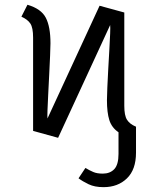

<svg xmlns="http://www.w3.org/2000/svg" viewBox="-20 -568 655 800"><path d="M222.1 6.2 117.9 -22.6V-411.3Q117.9 -452.8 106.4 -470Q94.9 -487.2 69.2 -498.5L94.4 -548.2Q151.8 -531.3 171 -493.8Q190.3 -456.4 190.3 -387.7Q190.3 -370.3 188.7 -335.4Q187.2 -300.5 185.1 -258.7Q183.1 -216.9 181 -177.2Q179 -137.4 177.9 -109.2Q176.9 -81 177.9 -74.4L394.9 -544.1L497.9 -515.9V-127.2Q497.9 -86.7 509.2 -69Q520.5 -51.3 544.6 -41L546.7 -40.5V68.2Q546.7 138.5 509 175.1Q471.3 211.8 411.3 211.8Q374.4 211.8 349.2 199.7Q324.1 187.7 307.2 174.9L335.9 131.8Q353.3 142.1 368.7 148.7Q384.1 155.4 408.2 155.4Q438.5 155.4 456.2 136.7Q473.8 117.9 473.8 73.3V-16.9Q445.6 -35.9 435.6 -67.4Q425.6 -99 425.6 -150.3Q425.6 -168.2 427.2 -203.1Q428.7 -237.9 431 -279.7Q433.3 -321.5 435.6 -361Q437.9 -400.5 439 -428.7Q440 -456.9 439 -463.6Z"/></svg>

Font: Fira Code Light
Style: Regular
Weight: 300
Monospace: yes
Designer: Carrois Corporate, Edenspiekermann AG, Nikita Prokopov
Foundry: Carrois Corporate, Edenspiekermann AG, Nikita Prokopov
Version: Version 6.000; ttfautohint (v1.8.2) -l 8 -r 50 -G 200 -x 14 